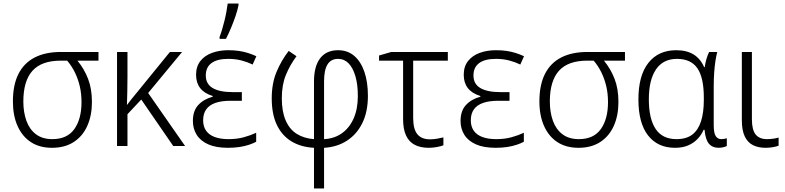

<svg xmlns="http://www.w3.org/2000/svg" viewBox="-20 -826 4440 1086"><path d="M500 -249Q500 -173 474 -114.5Q448 -56 397.5 -23Q347 10 274 10Q204 10 155 -22Q106 -54 79.5 -113Q53 -172 53 -252Q53 -346 84.5 -408Q116 -470 176.5 -501Q237 -532 324 -532H537V-483H418Q456 -437 478 -380.5Q500 -324 500 -249ZM112 -252Q112 -191 129.5 -142.5Q147 -94 183.5 -66.5Q220 -39 276 -39Q360 -39 400.5 -96Q441 -153 441 -248Q441 -296 431.5 -337Q422 -378 404.5 -414.5Q387 -451 360 -483H324Q215 -483 163.5 -425.5Q112 -368 112 -252Z M1010 -532 818 -300 1027 0H960L779 -263L701 -180V0H642V-532H701V-391Q701 -347 700 -306.5Q699 -266 698 -232Q711 -249 721.5 -262.5Q732 -276 744 -290L941 -532Z M1348 -305V-256H1284Q1233 -256 1198.5 -244Q1164 -232 1146.5 -207.5Q1129 -183 1129 -145Q1129 -111 1145.5 -87Q1162 -63 1194.5 -51Q1227 -39 1272 -39Q1320 -39 1358.5 -49.5Q1397 -60 1429 -75V-24Q1412 -15 1388 -7Q1364 1 1334.5 5.5Q1305 10 1269 10Q1202 10 1158 -9.5Q1114 -29 1092.5 -63.5Q1071 -98 1071 -142Q1071 -199 1101.5 -232Q1132 -265 1183 -279V-283Q1135 -298 1112 -328Q1089 -358 1089 -403Q1089 -450 1113.5 -481Q1138 -512 1179.5 -527Q1221 -542 1271 -542Q1305 -542 1331.5 -538Q1358 -534 1382 -526.5Q1406 -519 1430 -508L1409 -461Q1380 -475 1346 -484Q1312 -493 1271 -493Q1208 -493 1176 -469Q1144 -445 1144 -399Q1144 -351 1183 -328Q1222 -305 1295 -305ZM1222 -617Q1229 -635 1236 -658.5Q1243 -682 1249.5 -708Q1256 -734 1260.5 -759Q1265 -784 1268 -806H1329V-796Q1324 -770 1312.5 -736Q1301 -702 1286.5 -667.5Q1272 -633 1258 -606H1222Z M1657 -508Q1620 -458 1597 -402Q1574 -346 1574 -270Q1574 -195 1596 -144.5Q1618 -94 1659 -68.5Q1700 -43 1756 -39V-365Q1756 -451 1791 -496.5Q1826 -542 1892 -542Q1946 -542 1983.5 -510Q2021 -478 2041 -420Q2061 -362 2061 -284Q2061 -194 2029.5 -130Q1998 -66 1942 -30Q1886 6 1813 10V240H1756V10Q1681 6 1627.5 -27Q1574 -60 1545.5 -120.5Q1517 -181 1517 -270Q1517 -354 1544 -419Q1571 -484 1613 -538ZM1892 -493Q1852 -493 1832.5 -461.5Q1813 -430 1813 -366V-39Q1871 -42 1913.5 -72Q1956 -102 1980 -155.5Q2004 -209 2004 -283Q2004 -349 1990 -396Q1976 -443 1951.5 -468Q1927 -493 1892 -493Z M2513 -532V-483H2317V-159Q2317 -96 2340.5 -67Q2364 -38 2412 -38Q2432 -38 2452.5 -41.5Q2473 -45 2488 -49V-4Q2475 1 2452 5.5Q2429 10 2404 10Q2359 10 2326.5 -6.5Q2294 -23 2277 -59Q2260 -95 2260 -152V-483H2124V-512L2193 -532Z M2862 -305V-256H2798Q2747 -256 2712.5 -244Q2678 -232 2660.5 -207.5Q2643 -183 2643 -145Q2643 -111 2659.5 -87Q2676 -63 2708.5 -51Q2741 -39 2786 -39Q2834 -39 2872.5 -49.5Q2911 -60 2943 -75V-24Q2926 -15 2902 -7Q2878 1 2848.5 5.5Q2819 10 2783 10Q2716 10 2672 -9.5Q2628 -29 2606.5 -63.5Q2585 -98 2585 -142Q2585 -199 2615.5 -232Q2646 -265 2697 -279V-283Q2649 -298 2626 -328Q2603 -358 2603 -403Q2603 -450 2627.5 -481Q2652 -512 2693.5 -527Q2735 -542 2785 -542Q2819 -542 2845.5 -538Q2872 -534 2896 -526.5Q2920 -519 2944 -508L2923 -461Q2894 -475 2860 -484Q2826 -493 2785 -493Q2722 -493 2690 -469Q2658 -445 2658 -399Q2658 -351 2697 -328Q2736 -305 2809 -305Z M3478 -249Q3478 -173 3452 -114.5Q3426 -56 3375.5 -23Q3325 10 3252 10Q3182 10 3133 -22Q3084 -54 3057.5 -113Q3031 -172 3031 -252Q3031 -346 3062.5 -408Q3094 -470 3154.5 -501Q3215 -532 3302 -532H3515V-483H3396Q3434 -437 3456 -380.5Q3478 -324 3478 -249ZM3090 -252Q3090 -191 3107.5 -142.5Q3125 -94 3161.5 -66.5Q3198 -39 3254 -39Q3338 -39 3378.5 -96Q3419 -153 3419 -248Q3419 -296 3409.5 -337Q3400 -378 3382.5 -414.5Q3365 -451 3338 -483H3302Q3193 -483 3141.5 -425.5Q3090 -368 3090 -252Z M3806 -39Q3862 -39 3895.5 -64.5Q3929 -90 3945 -139.5Q3961 -189 3961 -260V-274Q3961 -387 3924.5 -440Q3888 -493 3809 -493Q3731 -493 3690.5 -433.5Q3650 -374 3650 -264Q3650 -154 3688.5 -96.5Q3727 -39 3806 -39ZM3798 10Q3700 10 3645.5 -60Q3591 -130 3591 -264Q3591 -399 3647.5 -470.5Q3704 -542 3805 -542Q3864 -542 3903 -518Q3942 -494 3963 -446H3966Q3969 -468 3975.5 -491Q3982 -514 3991 -532H4037Q4031 -510 4026.5 -480Q4022 -450 4019.5 -414Q4017 -378 4017 -337V-119Q4017 -73 4028.5 -56Q4040 -39 4060 -39Q4068 -39 4077 -40.5Q4086 -42 4091 -44V0Q4087 2 4079.5 4.5Q4072 7 4063.5 8.5Q4055 10 4046 10Q4009 10 3989.5 -13.5Q3970 -37 3965 -92H3960Q3948 -64 3926.5 -41Q3905 -18 3873.5 -4Q3842 10 3798 10Z M4233 -151Q4233 -92 4254 -65.5Q4275 -39 4318 -39Q4335 -39 4353.5 -41.5Q4372 -44 4384 -48V-2Q4372 3 4351.5 6.5Q4331 10 4310 10Q4269 10 4239 -5Q4209 -20 4192.5 -54.5Q4176 -89 4176 -147V-532H4233Z"/></svg>

Font: Noto Sans Display Light
Style: Regular
Weight: 300
Designer: Monotype Design Team
Foundry: Monotype Imaging Inc.
Version: Version 2.003